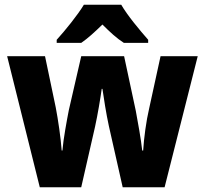

<svg xmlns="http://www.w3.org/2000/svg" viewBox="-20 -786 860 806"><path d="M489 -766H332C307 -724 252 -656 218 -619V-606H321C350 -626 377 -651 410 -683C442 -651 470 -625 500 -606H602V-619C566 -660 515 -721 489 -766ZM437 -257 495 0H671L810 -550H654L606 -330C594 -280 584 -205 581 -154H577C572 -202 559 -272 550 -321L501 -550H321L269 -324C261 -283 246 -203 242 -154H239C235 -208 224 -283 214 -335L169 -550H10L147 0H321L379 -254C390 -304 402 -376 407 -413H410C415 -378 426 -307 437 -257Z"/></svg>

Font: Noto Sans Lao SemiCondensed ExtraBold
Style: Regular
Weight: 800
Width: 4
Designer: Monotype Design Team
Foundry: Monotype Imaging Inc.
Version: Version 2.003